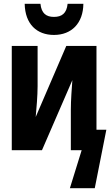

<svg xmlns="http://www.w3.org/2000/svg" viewBox="-20 -791 580 1011"><path d="M264 -607C357 -607 418 -669 419 -771H336C331 -720 305 -702 264 -702C223 -702 198 -721 193 -771H110C112 -664 174 -607 264 -607ZM42 0H201L361 -369C358 -328 353 -263 353 -212V0H410L348 200H479L540 -108H488V-549H329L168 -175C172 -218 178 -288 178 -337V-549H42Z"/></svg>

Font: Noto Sans Mono Condensed ExtraBold
Style: Regular
Weight: 800
Width: 3
Designer: Monotype Design Team
Foundry: Monotype Imaging Inc.
Version: Version 2.014